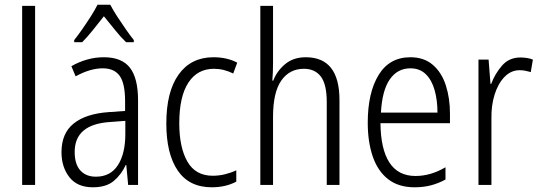

<svg xmlns="http://www.w3.org/2000/svg" viewBox="-20 -785 2293 815"><path d="M129 0H74V-760H129Z M421 -542Q497 -542 531.5 -497.5Q566 -453 566 -359V0H524L516 -85H514Q495 -44 463 -17Q431 10 374 10Q308 10 274.5 -33Q241 -76 241 -139Q241 -219 292.5 -260.5Q344 -302 440 -309L511 -314V-355Q511 -431 488 -463Q465 -495 416 -495Q363 -495 301 -461L283 -504Q314 -522 349 -532Q384 -542 421 -542ZM446 -267Q297 -257 297 -140Q297 -88 321 -61.5Q345 -35 387 -35Q449 -35 480.5 -84Q512 -133 512 -216V-272ZM448 -765Q460 -742 478.5 -713.5Q497 -685 516 -658Q535 -631 548 -615V-606H515Q492 -628 468 -658Q444 -688 421 -716Q399 -688 374.5 -657.5Q350 -627 329 -606H295V-615Q311 -635 329.5 -661.5Q348 -688 365.5 -715.5Q383 -743 394 -765Z M879 10Q783 10 734.5 -61Q686 -132 686 -261Q686 -396 738.5 -469Q791 -542 886 -542Q944 -542 987 -519L970 -473Q930 -493 888 -493Q818 -493 779.5 -434Q741 -375 741 -262Q741 -159 775.5 -99Q810 -39 883 -39Q909 -39 934 -45Q959 -51 983 -62V-14Q938 10 879 10Z M1139 -518Q1139 -477 1136 -443H1140Q1155 -483 1190 -512.5Q1225 -542 1278 -542Q1421 -542 1421 -360V0H1367V-351Q1367 -427 1342 -460Q1317 -493 1270 -493Q1209 -493 1174 -443Q1139 -393 1139 -289V0H1085V-760H1139Z M1722 -542Q1780 -542 1817.5 -509.5Q1855 -477 1872.5 -422.5Q1890 -368 1890 -303V-262H1595Q1596 -152 1633 -95Q1670 -38 1744 -38Q1808 -38 1871 -75V-23Q1842 -7 1810 1.5Q1778 10 1740 10Q1672 10 1628 -24Q1584 -58 1562.5 -120Q1541 -182 1541 -264Q1541 -391 1587 -466.5Q1633 -542 1722 -542ZM1722 -495Q1667 -495 1634.5 -448Q1602 -401 1597 -307H1837Q1837 -359 1825 -402Q1813 -445 1787.5 -470Q1762 -495 1722 -495Z M2189 -541Q2202 -541 2216 -539Q2230 -537 2242 -532L2233 -479Q2223 -482 2211 -484.5Q2199 -487 2186 -487Q2149 -487 2121.5 -458.5Q2094 -430 2079.5 -383.5Q2065 -337 2066 -282V0H2011V-532H2054L2062 -429H2065Q2081 -472 2111 -506.5Q2141 -541 2189 -541Z"/></svg>

Font: Noto Sans Gujarati UI Condensed Light
Style: Regular
Weight: 300
Width: 3
Designer: Jelle Bosma - Monotype Design Team, Universal Thirst
Foundry: Monotype Imaging Inc.
Version: Version 2.106; ttfautohint (v1.8.4.7-5d5b)